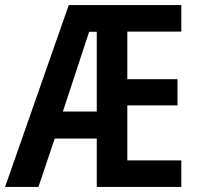

<svg xmlns="http://www.w3.org/2000/svg" viewBox="-23 -734 779 754"><path d="M689 0V-104H477V-320H674V-423H477V-610H689V-714H247L-3 0H128L192 -190H357V0ZM224 -296 327 -609H357V-296Z"/></svg>

Font: Noto Sans Ethiopic Cond SemBd
Style: Regular
Weight: 600
Width: 3
Designer: Monotype Design Team
Foundry: Monotype Imaging Inc.
Version: Version 2.102